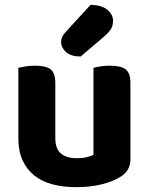

<svg xmlns="http://www.w3.org/2000/svg" viewBox="-20 -760 616 795"><path d="M520 -100Q520 -53 479 -28Q447 -8 400 3.5Q353 15 296 15Q242 15 198 3.5Q154 -8 122.5 -33Q91 -58 73.5 -96Q56 -134 56 -188V-479Q67 -482 85 -485Q103 -488 125 -488Q170 -488 189.5 -473Q209 -458 209 -416V-189Q209 -144 232 -124.5Q255 -105 297 -105Q323 -105 340.5 -109.5Q358 -114 367 -119V-479Q377 -482 395 -485Q413 -488 435 -488Q480 -488 500 -473Q520 -458 520 -416ZM355 -740Q401 -739 424.5 -719.5Q448 -700 448 -674Q448 -653 439 -639Q430 -625 408 -606L314 -526Q274 -526 253.5 -544.5Q233 -563 233 -586Q233 -597 237.5 -607Q242 -617 255 -631Z"/></svg>

Font: Baloo Paaji 2
Style: Bold
Weight: 700
Designer: Shuchita Grover, Noopur Datye and Ek Type
Foundry: Ek Type
Version: Version 1.640;hotconv 1.0.111;makeotfexe 2.5.65597; ttfautoh